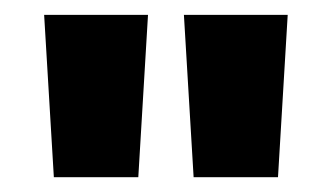

<svg xmlns="http://www.w3.org/2000/svg" viewBox="-20 -820 451 261"><path d="M53.2 -579.1 40 -799.8H181.2L168 -579.1ZM230 -799.8H371.1L357.9 -579.1H243.2Z"/></svg>

Font: PoppinsZ
Style: Bold
Weight: 700
Designer: Ninad Kale (Devanagari), Jonny Pinhorn (Latin)
Foundry: Indian Type Foundry
Version: Version 3.002;FEAKit 1.0